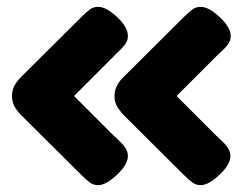

<svg xmlns="http://www.w3.org/2000/svg" viewBox="-20 -542 708 560"><path d="M353 -87Q353 -64 326 -37Q291 -2 266 -2Q253 -2 242.5 -9.5Q232 -17 216 -33L43 -205Q29 -219 22 -232Q15 -245 15 -262Q15 -279 22 -292Q29 -305 43 -319L218 -493Q233 -508 243 -515Q253 -522 266 -522Q292 -522 326 -488Q353 -461 353 -437Q353 -424 345.5 -413.5Q338 -403 327.5 -393.5Q317 -384 312 -378L196 -262L311 -147Q316 -142 327.5 -131.5Q339 -121 346 -110Q353 -99 353 -87ZM652 -87Q652 -64 625 -37Q590 -2 565 -2Q552 -2 541.5 -9.5Q531 -17 515 -33L342 -205Q328 -220 321 -232.5Q314 -245 314 -262Q314 -293 342 -319L517 -493Q532 -508 542 -515Q552 -522 565 -522Q591 -522 625 -488Q653 -460 653 -437Q653 -424 645.5 -413.5Q638 -403 627.5 -393.5Q617 -384 611 -378L495 -262L610 -147Q615 -142 626.5 -131.5Q638 -121 645 -110Q652 -99 652 -87Z"/></svg>

Font: Fredoka One
Style: Regular
Weight: 400
Designer: Milena B. Brandão, Ben Nathan
Version: Version 2.000; ttfautohint (v1.5.33-1714) -l 8 -r 50 -G 200 